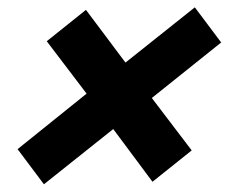

<svg xmlns="http://www.w3.org/2000/svg" viewBox="-20 -592 608 510"><path d="M96.7 -102.5 26.7 -195.8 210 -343.3 104.2 -482.5 208.3 -565.8 313.3 -425.8 497.5 -572.5 567.5 -479.2 383.3 -331.7 489.2 -192.5 385 -109.2 280.8 -249.2Z"/></svg>

Font: Funnel Sans ExtraBold
Style: Italic
Weight: 800
Italic angle: -14.036°
Version: Version 1.000; Beta; Release 5; Build 24; ttfautohint (v1.8.